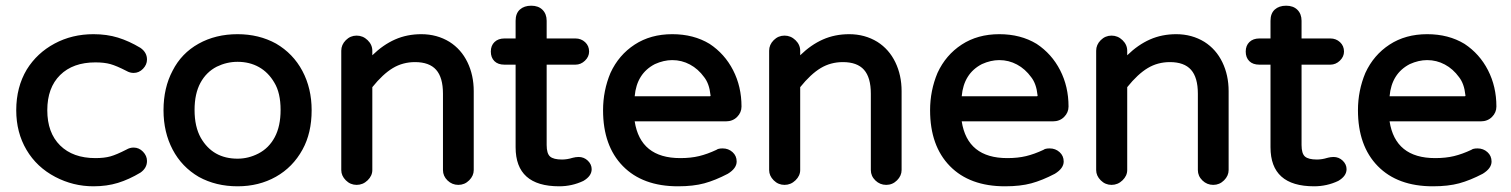

<svg xmlns="http://www.w3.org/2000/svg" viewBox="-20 -636 5303 674"><path d="M174 -15Q109 -49 73 -110Q37 -171 37 -249Q37 -330 74 -392Q110 -450 171.5 -483Q233 -516 308 -516Q355 -516 394 -504Q433 -492 473 -468Q496 -452 496 -427Q496 -409 482 -394.5Q468 -380 449 -380Q436 -380 424 -387Q389 -405 367.5 -411Q346 -417 315 -417Q236 -417 191 -372.5Q146 -328 146 -249Q146 -170 191 -125.5Q236 -81 315 -81Q346 -81 367.5 -87Q389 -93 424 -111Q436 -118 449 -118Q468 -118 482 -103.5Q496 -89 496 -71Q496 -46 473 -30Q433 -6 394 6Q355 18 308 18Q237 18 174 -15Z M678 -15Q618 -50 586 -111Q554 -172 554 -249Q554 -328 586 -388Q617 -449 677 -482.5Q737 -516 814 -516Q889 -516 949 -483Q1009 -448 1041.5 -387Q1074 -326 1074 -249Q1074 -169 1042 -111Q1008 -49 948.5 -15.5Q889 18 814 18Q738 18 678 -15ZM685 -152Q727 -79 814 -79Q852 -79 887 -97Q924 -116 944.5 -154.5Q965 -193 965 -250Q965 -310 943 -346Q922 -382 889 -400.5Q856 -419 814 -419Q776 -419 741 -402Q704 -383 683.5 -345Q663 -307 663 -250Q663 -191 685 -152Z M1178 -39V-458Q1178 -479 1194 -495Q1210 -511 1232 -511Q1254 -511 1270.5 -495Q1287 -479 1287 -458V-442Q1325 -479 1367 -497.5Q1409 -516 1459 -516Q1514 -516 1558 -489Q1599 -463 1621 -417.5Q1643 -372 1643 -316V-39Q1643 -19 1627 -3Q1611 13 1589 13Q1567 13 1551 -2.5Q1535 -18 1535 -39V-307Q1535 -364 1511 -391Q1487 -418 1437 -418Q1394 -418 1359 -397Q1324 -376 1287 -330V-39Q1287 -19 1270.5 -3Q1254 13 1232 13Q1210 13 1194 -3Q1178 -19 1178 -39Z M2057 -42Q2057 -18 2028 -1Q1988 18 1943 18Q1790 18 1790 -119V-409H1751Q1728 -409 1715.5 -421.5Q1703 -434 1703 -455Q1703 -476 1716 -488.5Q1729 -501 1751 -501H1790V-563Q1790 -589 1805 -602.5Q1820 -616 1845 -616Q1870 -616 1884.5 -601.5Q1899 -587 1899 -563V-501H2000Q2020 -501 2034 -488Q2048 -475 2048 -455Q2048 -437 2033.5 -423Q2019 -409 2000 -409H1899V-127Q1899 -97 1911 -86.5Q1923 -76 1953 -76Q1971 -76 1990 -82H1991L1994 -83Q1997 -83 1999 -84L2011 -85Q2030 -85 2043.5 -72Q2057 -59 2057 -42ZM1991 -82 1989 -81Z M2097 -249Q2097 -318 2123 -380Q2152 -443 2208 -479.5Q2264 -516 2340 -516Q2415 -516 2471 -482Q2524 -447 2553.5 -389.5Q2583 -332 2583 -262Q2583 -241 2567.5 -225.5Q2552 -210 2528 -210H2208Q2228 -81 2368 -81Q2405 -81 2434 -88Q2463 -95 2495 -110Q2501 -115 2517 -115Q2537 -115 2551.5 -102Q2566 -89 2566 -69Q2566 -45 2535 -26Q2491 -3 2452.5 7.5Q2414 18 2360 18Q2236 18 2166.5 -53Q2097 -124 2097 -249ZM2471 -298Q2473 -298 2474 -299Q2475 -300 2474 -303Q2470 -342 2452 -365Q2431 -394 2402 -409.5Q2373 -425 2340 -425Q2310 -425 2279 -411Q2215 -378 2208 -298Z M2680 -39V-458Q2680 -479 2696 -495Q2712 -511 2734 -511Q2756 -511 2772.5 -495Q2789 -479 2789 -458V-442Q2827 -479 2869 -497.5Q2911 -516 2961 -516Q3016 -516 3060 -489Q3101 -463 3123 -417.5Q3145 -372 3145 -316V-39Q3145 -19 3129 -3Q3113 13 3091 13Q3069 13 3053 -2.5Q3037 -18 3037 -39V-307Q3037 -364 3013 -391Q2989 -418 2939 -418Q2896 -418 2861 -397Q2826 -376 2789 -330V-39Q2789 -19 2772.5 -3Q2756 13 2734 13Q2712 13 2696 -3Q2680 -19 2680 -39Z M3245 -249Q3245 -318 3271 -380Q3300 -443 3356 -479.5Q3412 -516 3488 -516Q3563 -516 3619 -482Q3672 -447 3701.5 -389.5Q3731 -332 3731 -262Q3731 -241 3715.5 -225.5Q3700 -210 3676 -210H3356Q3376 -81 3516 -81Q3553 -81 3582 -88Q3611 -95 3643 -110Q3649 -115 3665 -115Q3685 -115 3699.5 -102Q3714 -89 3714 -69Q3714 -45 3683 -26Q3639 -3 3600.5 7.5Q3562 18 3508 18Q3384 18 3314.5 -53Q3245 -124 3245 -249ZM3619 -298Q3621 -298 3622 -299Q3623 -300 3622 -303Q3618 -342 3600 -365Q3579 -394 3550 -409.5Q3521 -425 3488 -425Q3458 -425 3427 -411Q3363 -378 3356 -298Z M3828 -39V-458Q3828 -479 3844 -495Q3860 -511 3882 -511Q3904 -511 3920.5 -495Q3937 -479 3937 -458V-442Q3975 -479 4017 -497.5Q4059 -516 4109 -516Q4164 -516 4208 -489Q4249 -463 4271 -417.5Q4293 -372 4293 -316V-39Q4293 -19 4277 -3Q4261 13 4239 13Q4217 13 4201 -2.5Q4185 -18 4185 -39V-307Q4185 -364 4161 -391Q4137 -418 4087 -418Q4044 -418 4009 -397Q3974 -376 3937 -330V-39Q3937 -19 3920.5 -3Q3904 13 3882 13Q3860 13 3844 -3Q3828 -19 3828 -39Z M4707 -42Q4707 -18 4678 -1Q4638 18 4593 18Q4440 18 4440 -119V-409H4401Q4378 -409 4365.5 -421.5Q4353 -434 4353 -455Q4353 -476 4366 -488.5Q4379 -501 4401 -501H4440V-563Q4440 -589 4455 -602.5Q4470 -616 4495 -616Q4520 -616 4534.5 -601.5Q4549 -587 4549 -563V-501H4650Q4670 -501 4684 -488Q4698 -475 4698 -455Q4698 -437 4683.5 -423Q4669 -409 4650 -409H4549V-127Q4549 -97 4561 -86.5Q4573 -76 4603 -76Q4621 -76 4640 -82H4641L4644 -83Q4647 -83 4649 -84L4661 -85Q4680 -85 4693.5 -72Q4707 -59 4707 -42ZM4641 -82 4639 -81Z M4747 -249Q4747 -318 4773 -380Q4802 -443 4858 -479.5Q4914 -516 4990 -516Q5065 -516 5121 -482Q5174 -447 5203.5 -389.5Q5233 -332 5233 -262Q5233 -241 5217.5 -225.5Q5202 -210 5178 -210H4858Q4878 -81 5018 -81Q5055 -81 5084 -88Q5113 -95 5145 -110Q5151 -115 5167 -115Q5187 -115 5201.5 -102Q5216 -89 5216 -69Q5216 -45 5185 -26Q5141 -3 5102.5 7.5Q5064 18 5010 18Q4886 18 4816.5 -53Q4747 -124 4747 -249ZM5121 -298Q5123 -298 5124 -299Q5125 -300 5124 -303Q5120 -342 5102 -365Q5081 -394 5052 -409.5Q5023 -425 4990 -425Q4960 -425 4929 -411Q4865 -378 4858 -298Z"/></svg>

Font: 寒蝉全圆体 Bold
Style: Regular
Weight: 700
Designer: Warren2060
      Designed by Motoya company      

      [Varela Round]
      Joe Prince(Latin component); Avraham Cornf
Foundry: ChillType
Version: Version 3.200